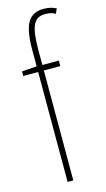

<svg xmlns="http://www.w3.org/2000/svg" viewBox="-120 -806 469 847"><g transform="rotate(-15 115.0 -382.5)"><path d="M104 -502V0H78V-502H10V-523L78 -528V-605Q78 -689 99.5 -727Q121 -765 173 -765Q204 -765 230 -752L220 -730Q201 -741 173 -741Q134 -741 119 -708.5Q104 -676 104 -598V-527H179V-502Z"/></g></svg>

Font: Noto Sans Display Thin Cond
Style: Regular
Weight: 250
Width: 3
Designer: Monotype Design team
Foundry: Monotype Imaging Inc.
Version: Version 1.000